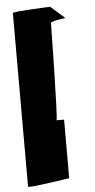

<svg xmlns="http://www.w3.org/2000/svg" viewBox="-58 -760 450 911"><g transform="rotate(-5 167.5 -304.0)"><path d="M38 116C38 124 236 93 236 93V-186H200C207 -186 214 -638 214 -648C214 -658 292 -666 284 -666L217 -725C206 -725 38 -718 38 -711Z"/></g></svg>

Font: Ampere
Style: SCCnd
Weight: 400
Version: Version 1